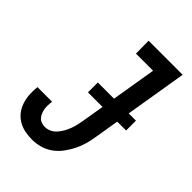

<svg xmlns="http://www.w3.org/2000/svg" viewBox="-218 -831 936 936"><g transform="rotate(45 250.0 -363.5)"><path d="M181 8Q155 8 130 3Q105 -2 83.5 -15Q62 -28 47.5 -47.5Q33 -67 25.5 -90.5Q18 -114 16.5 -140Q15 -166 18 -192H119Q117 -179 116.5 -166Q116 -153 118 -141Q120 -129 124.5 -117.5Q129 -106 137 -97Q145 -88 157 -84Q169 -80 181 -80Q198 -80 214 -88Q230 -96 241.5 -109.5Q253 -123 261.5 -138.5Q270 -154 276 -170.5Q282 -187 285.5 -203Q289 -219 292 -236L360 -647H242L241 -735H476L391 -222Q387 -195 379.5 -168Q372 -141 359 -115Q346 -89 328.5 -65.5Q311 -42 287.5 -25Q264 -8 236 0Q208 8 181 8ZM210 -348V-416H473V-348Z"/></g></svg>

Font: Iosevka SS18 Semibold
Style: Italic
Weight: 600
Italic angle: -9°
Monospace: yes
Designer: Belleve Invis
Foundry: Belleve Invis
Version: Version 25.1.1; ttfautohint (v1.8.4)